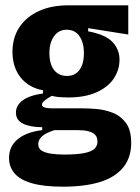

<svg xmlns="http://www.w3.org/2000/svg" viewBox="-20 -547 528 723"><path d="M217 156Q145 156 100 143Q55 130 34.5 105.5Q14 81 14 48Q14 4 47 -23Q80 -50 139 -57V-68Q95 -68 67.5 -81Q40 -94 40 -123Q40 -150 65.5 -169Q91 -188 142 -195V-207Q88 -217 57.5 -255.5Q27 -294 27 -352Q27 -404 52 -443Q77 -482 124.5 -504.5Q172 -527 238 -527H463V-417L312 -441V-429Q377 -417 403.5 -389Q430 -361 430 -322Q430 -284 408.5 -251.5Q387 -219 343.5 -199.5Q300 -180 237 -180Q224 -180 207.5 -181Q191 -182 175 -186Q157 -176 147.5 -168Q138 -160 138 -153Q138 -147 144 -144Q150 -141 159.5 -140Q169 -139 181 -139H294Q314 -139 344 -136.5Q374 -134 404 -122.5Q434 -111 454 -84.5Q474 -58 474 -9Q474 47 443.5 84Q413 121 356 138.5Q299 156 217 156ZM221 35Q272 35 299.5 29Q327 23 337 12Q347 1 347 -13Q347 -30 339 -38.5Q331 -47 319 -51Q307 -55 294 -56Q281 -57 271 -57H185Q151 -46 137.5 -33Q124 -20 124 -4Q124 12 136.5 20Q149 28 171 31.5Q193 35 221 35ZM232 -261Q263 -261 279.5 -284Q296 -307 296 -346Q296 -386 279.5 -410.5Q263 -435 231 -435Q201 -435 183.5 -410.5Q166 -386 166 -347Q166 -321 173.5 -301.5Q181 -282 196 -271.5Q211 -261 232 -261Z"/></svg>

Font: Bricolage Grotesque 72pt SemiCondensed
Style: Bold
Weight: 700
Width: 4
Designer: Mathieu Triay
Foundry: Atelier Triay
Version: Version 1.001;gftools[0.9.33.dev8+g029e19f]